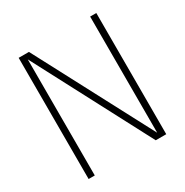

<svg xmlns="http://www.w3.org/2000/svg" viewBox="-169 -875 974 1012"><g transform="rotate(-30 318.0 -369.0)"><path d="M119.5 0H82V-737.5H144.5L521 -23L517 -20.5V-737.5H554.5V0H490.5L115.5 -714L119.5 -715.5Z"/></g></svg>

Font: Epilogue ExtraLight
Style: Regular
Weight: 250
Designer: Tyler Finck
Foundry: Etcetera Type Co
Version: Version 2.112